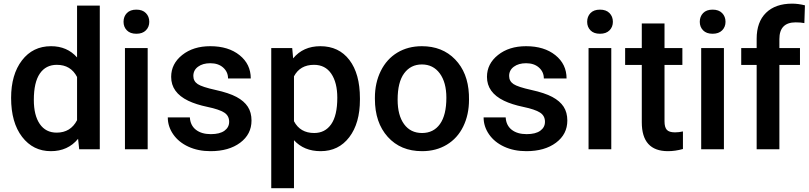

<svg xmlns="http://www.w3.org/2000/svg" viewBox="-20 -804 4355 1034"><path d="M39.8 -276.6Q39.8 -402.5 98.2 -478.8Q156.7 -555.2 254.9 -555.2Q341.6 -555.2 395 -494.7V-773.8H517.4V0H406.5L400.5 -56.4Q345.6 10.1 253.9 10.1Q158.2 10.1 99 -67Q39.8 -144.1 39.8 -276.6ZM162.2 -266Q162.2 -182.9 194.2 -136.3Q226.2 -89.7 285.1 -89.7Q360.2 -89.7 395 -156.7V-389.4Q361.2 -454.9 286.1 -454.9Q226.7 -454.9 194.5 -407.8Q162.2 -360.7 162.2 -266Z M775.3 0H652.9V-545.1H775.3ZM645.3 -686.6Q645.3 -714.9 663.2 -733.5Q681.1 -752.1 714.4 -752.1Q747.6 -752.1 765.7 -733.5Q783.9 -714.9 783.9 -686.6Q783.9 -658.9 765.7 -640.6Q747.6 -622.2 714.4 -622.2Q681.1 -622.2 663.2 -640.6Q645.3 -658.9 645.3 -686.6Z M1214.1 -148.1Q1214.1 -180.9 1187.2 -198Q1160.2 -215.1 1097.7 -228.2Q1035.3 -241.3 993.5 -261.5Q901.8 -305.8 901.8 -389.9Q901.8 -460.5 961.2 -507.8Q1020.7 -555.2 1112.3 -555.2Q1210.1 -555.2 1270.3 -506.8Q1330.5 -458.4 1330.5 -381.4H1208.1Q1208.1 -416.6 1181.9 -440.1Q1155.7 -463.5 1112.3 -463.5Q1072 -463.5 1046.6 -444.8Q1021.2 -426.2 1021.2 -395Q1021.2 -366.8 1044.8 -351.1Q1068.5 -335.5 1140.6 -319.6Q1212.6 -303.8 1253.7 -281.9Q1294.7 -259.9 1314.6 -229.2Q1334.5 -198.5 1334.5 -154.7Q1334.5 -81.1 1273.6 -35.5Q1212.6 10.1 1113.9 10.1Q1046.9 10.1 994.5 -14.1Q942.1 -38.3 912.8 -80.6Q883.6 -122.9 883.6 -171.8H1002.5Q1005 -128.5 1035.3 -105Q1065.5 -81.6 1115.4 -81.6Q1163.7 -81.6 1188.9 -100Q1214.1 -118.4 1214.1 -148.1Z M1918.4 -267Q1918.4 -140.6 1861 -65.2Q1803.5 10.1 1706.8 10.1Q1617.1 10.1 1563.2 -48.9V209.6H1440.8V-545.1H1553.7L1558.7 -489.7Q1612.6 -555.2 1705.3 -555.2Q1805 -555.2 1861.7 -480.9Q1918.4 -406.5 1918.4 -274.6ZM1796.5 -277.6Q1796.5 -359.2 1764 -407.1Q1731.5 -454.9 1671 -454.9Q1596 -454.9 1563.2 -392.9V-151.1Q1596.5 -87.7 1672 -87.7Q1730.5 -87.7 1763.5 -134.8Q1796.5 -181.9 1796.5 -277.6Z M1999 -277.6Q1999 -357.7 2030.7 -421.9Q2062.5 -486.1 2119.9 -520.7Q2177.3 -555.2 2251.9 -555.2Q2362.2 -555.2 2431 -484.1Q2499.7 -413.1 2505.3 -295.7L2505.8 -267Q2505.8 -186.4 2474.8 -122.9Q2443.8 -59.4 2386.1 -24.7Q2328.5 10.1 2252.9 10.1Q2137.5 10.1 2068.3 -66.8Q1999 -143.6 1999 -271.5ZM2121.4 -267Q2121.4 -182.9 2156.2 -135.3Q2190.9 -87.7 2252.9 -87.7Q2314.9 -87.7 2349.4 -136Q2383.9 -184.4 2383.9 -277.6Q2383.9 -360.2 2348.4 -408.6Q2312.8 -456.9 2251.9 -456.9Q2191.9 -456.9 2156.7 -409.3Q2121.4 -361.7 2121.4 -267Z M2914.9 -148.1Q2914.9 -180.9 2887.9 -198Q2861 -215.1 2798.5 -228.2Q2736 -241.3 2694.2 -261.5Q2602.5 -305.8 2602.5 -389.9Q2602.5 -460.5 2662 -507.8Q2721.4 -555.2 2813.1 -555.2Q2910.8 -555.2 2971 -506.8Q3031.2 -458.4 3031.2 -381.4H2908.8Q2908.8 -416.6 2882.6 -440.1Q2856.4 -463.5 2813.1 -463.5Q2772.8 -463.5 2747.4 -444.8Q2721.9 -426.2 2721.9 -395Q2721.9 -366.8 2745.6 -351.1Q2769.3 -335.5 2841.3 -319.6Q2913.4 -303.8 2954.4 -281.9Q2995.5 -259.9 3015.4 -229.2Q3035.3 -198.5 3035.3 -154.7Q3035.3 -81.1 2974.3 -35.5Q2913.4 10.1 2814.6 10.1Q2747.6 10.1 2695.2 -14.1Q2642.8 -38.3 2613.6 -80.6Q2584.4 -122.9 2584.4 -171.8H2703.3Q2705.8 -128.5 2736 -105Q2766.2 -81.6 2816.1 -81.6Q2864.5 -81.6 2889.7 -100Q2914.9 -118.4 2914.9 -148.1Z M3272 0H3149.6V-545.1H3272ZM3142.1 -686.6Q3142.1 -714.9 3159.9 -733.5Q3177.8 -752.1 3211.1 -752.1Q3244.3 -752.1 3262.5 -733.5Q3280.6 -714.9 3280.6 -686.6Q3280.6 -658.9 3262.5 -640.6Q3244.3 -622.2 3211.1 -622.2Q3177.8 -622.2 3159.9 -640.6Q3142.1 -658.9 3142.1 -686.6Z M3558.7 -677.6V-545.1H3654.9V-454.4H3558.7V-150.1Q3558.7 -118.9 3571 -105Q3583.4 -91.2 3615.1 -91.2Q3636.3 -91.2 3657.9 -96.2V-1.5Q3616.1 10.1 3577.3 10.1Q3436.3 10.1 3436.3 -145.6V-454.4H3346.6V-545.1H3436.3V-677.6Z M3878.6 0H3756.2V-545.1H3878.6ZM3748.6 -686.6Q3748.6 -714.9 3766.5 -733.5Q3784.4 -752.1 3817.6 -752.1Q3850.9 -752.1 3869 -733.5Q3887.2 -714.9 3887.2 -686.6Q3887.2 -658.9 3869 -640.6Q3850.9 -622.2 3817.6 -622.2Q3784.4 -622.2 3766.5 -640.6Q3748.6 -658.9 3748.6 -686.6Z M4054.9 0V-454.4H3971.8V-545.1H4054.9V-595Q4054.9 -685.6 4105.3 -735Q4155.7 -784.4 4246.3 -784.4Q4278.6 -784.4 4314.9 -775.3L4311.8 -679.6Q4291.7 -683.6 4265 -683.6Q4177.3 -683.6 4177.3 -593.5V-545.1H4288.2V-454.4H4177.3V0Z"/></svg>

Font: Vazir FD Medium
Style: Regular
Weight: 500
Foundry: DejaVu fonts team - Redesigned by Saber Rastikerdar
Version: Version 21.10;October 20, 2019;FontCreator 12.0.0.2547 64-bi